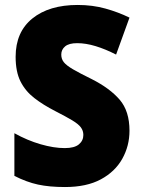

<svg xmlns="http://www.w3.org/2000/svg" viewBox="-20 -744 572 774"><path d="M502 -217Q502 -156 473 -104Q444 -52 386.5 -21Q329 10 242 10Q179 10 133 0Q87 -10 38 -35V-207Q90 -178 143.5 -162.5Q197 -147 241 -147Q280 -147 298 -162Q316 -177 316 -200Q316 -217 306 -230.5Q296 -244 271 -259Q246 -274 203 -296Q154 -321 118 -349Q82 -377 62.5 -416Q43 -455 43 -515Q43 -615 110.5 -669.5Q178 -724 293 -724Q353 -724 405 -709.5Q457 -695 502 -673L448 -524Q405 -546 365.5 -558Q326 -570 291 -570Q258 -570 242.5 -557Q227 -544 227 -524Q227 -506 237.5 -493Q248 -480 274.5 -464.5Q301 -449 350 -425Q423 -388 462.5 -342Q502 -296 502 -217Z"/></svg>

Font: Noto Sans Lao Looped SemiCondensed Black
Style: Regular
Weight: 900
Width: 4
Designer: Mark Frömberg, Ben Mitchell
Foundry: The Fontpad Ltd
Version: Version 1.002; ttfautohint (v1.8.4.7-5d5b)